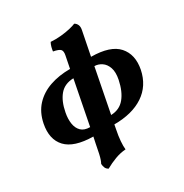

<svg xmlns="http://www.w3.org/2000/svg" viewBox="-214 -883 1243 1299"><g transform="rotate(-30 407.5 -234.0)"><path d="M260 249Q245 241 239 227.5Q233 214 232 196Q238 185 243 171Q248 157 254 131Q260 105 269 56L279 9Q130 7 69.5 -57.5Q9 -122 31 -235Q47 -315 94.5 -366Q142 -417 213 -441.5Q284 -466 371 -466L390 -562Q396 -592 384.5 -605Q373 -618 330 -626Q332 -642 336.5 -659Q341 -676 349 -690Q389 -687 429.5 -691Q470 -695 501.5 -702.5Q533 -710 548 -717Q563 -709 570 -693Q577 -677 572 -653L535 -466Q685 -465 744.5 -398Q804 -331 783 -222Q760 -109 671.5 -50Q583 9 443 9L436 46Q427 90 424 128.5Q421 167 424 193Q382 196 340.5 211.5Q299 227 260 249ZM619 -238Q630 -293 617.5 -329Q605 -365 578.5 -382.5Q552 -400 523 -400L456 -57Q523 -59 562.5 -107Q602 -155 619 -238ZM197 -226Q188 -180 194 -141.5Q200 -103 223.5 -80Q247 -57 292 -57L359 -400Q289 -398 250.5 -352Q212 -306 197 -226Z"/></g></svg>

Font: Vollkorn ExtraBold
Style: Italic
Weight: 800
Italic angle: -11°
Designer: Friedrich Althausen
Foundry: Friedrich Althausen
Version: Version 5.000; ttfautohint (v1.8.3)